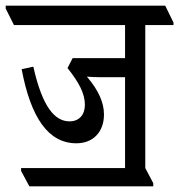

<svg xmlns="http://www.w3.org/2000/svg" viewBox="-56 -643 629 674"><path d="M47 11H482V0L454 -53V-555H553V-564L524 -623H-36V-613L-7 -555H383V-439H199L181 -404C221 -354 242 -315 242 -275C242 -240 222 -217 188 -217C137 -217 93 -266 61 -409L20 -400C52 -231 113 -140 212 -140C272 -140 309 -181 309 -241C309 -283 290 -326 249 -374C262 -373 277 -372 295 -372H383V-53H18V-43Z"/></svg>

Font: Noto Serif Devanagari ExtraCondensed
Style: Regular
Weight: 400
Width: 2
Designer: Universal Thirst, Indian Type Foundry and the Monotype Design Team
Foundry: Monotype Imaging Inc.
Version: Version 2.004